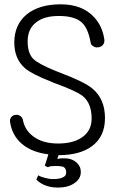

<svg xmlns="http://www.w3.org/2000/svg" viewBox="-20 -723 540 885"><path d="M186.5 41 201.2 47.9Q206.1 43.9 216.8 43Q225.6 42 235.4 42Q262.7 42 273.4 46.9Q285.2 53.7 285.2 73.2Q285.2 87.9 269.5 94.7Q254.9 102.5 224.6 102.5Q207 102.5 186.5 96.7Q167 91.8 156.2 85L147.5 104.5Q161.1 119.1 182.6 128.9Q210 141.6 247.1 141.6Q293.9 141.6 323.2 121.1Q352.5 101.6 352.5 69.3Q352.5 43 332 25.4Q310.5 6.8 279.3 6.8Q268.6 6.8 259.8 6.8Q252 7.8 244.1 9.8L250 -7.8Q347.7 -7.8 403.3 -48.8Q463.9 -92.8 463.9 -178.7Q463.9 -266.6 406.2 -314.5Q371.1 -344.7 257.8 -387.7L235.4 -396.5Q156.2 -428.7 132.8 -452.1Q107.4 -478.5 107.4 -532.2Q107.4 -588.9 145.5 -619.1Q182.6 -649.4 251 -649.4Q323.2 -649.4 356.4 -620.1Q385.7 -593.8 397.5 -528.3Q398.4 -515.6 410.2 -509.8Q419.9 -502.9 432.6 -504.9Q446.3 -506.8 454.1 -515.6Q462.9 -526.4 460.9 -541Q452.1 -604.5 411.1 -646.5Q357.4 -703.1 259.8 -703.1Q160.2 -703.1 102.5 -656.2Q45.9 -608.4 45.9 -527.3Q45.9 -451.2 95.7 -408.2Q126 -381.8 217.8 -345.7L226.6 -341.8Q332 -303.7 361.3 -280.3Q402.3 -247.1 402.3 -176.8Q402.3 -117.2 353.5 -86.9Q313.5 -61.5 247.1 -61.5Q177.7 -61.5 133.8 -93.8Q94.7 -123 85.9 -168.9Q83 -182.6 73.2 -188.5Q63.5 -195.3 51.8 -193.4Q40 -192.4 33.2 -184.6Q24.4 -175.8 26.4 -161.1Q35.2 -99.6 80.1 -60.5Q127 -20.5 203.1 -11.7Z"/></svg>

Font: GulimChe
Style: Regular
Weight: 400
Monospace: yes
Version: Version 2.21